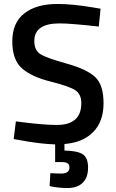

<svg xmlns="http://www.w3.org/2000/svg" viewBox="-20 -717 583 968"><path d="M320 231Q282 231 243 224L230 221L234 156Q268 158 289 158Q330 158 330 127Q330 112 320.5 106Q311 100 289 100H258V11Q185 9 82 -10L49 -16L60 -105Q195 -87 266 -87Q390 -87 390 -197Q390 -240 362 -260.5Q334 -281 236 -305.5Q138 -330 90 -373Q42 -416 42 -509Q42 -602 102.5 -649.5Q163 -697 270 -697Q347 -697 452 -679L487 -673L478 -583Q338 -599 280 -599Q153 -599 153 -510Q153 -464 183 -444.5Q213 -425 315.5 -396.5Q418 -368 460 -328.5Q502 -289 502 -196.5Q502 -104 449.5 -51Q397 2 305 9V42Q368 43 396 60Q424 77 424 128Q424 179 396.5 205Q369 231 320 231Z"/></svg>

Font: TitilliumWeb-SemiBold
Style: SemiBold
Weight: 600
Version: Version 1.001;PS 57.000;hotconv 1.0.70;makeotf.lib2.5.55311